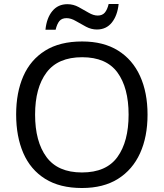

<svg xmlns="http://www.w3.org/2000/svg" viewBox="-20 -933 821 963"><path d="M720 -358Q720 -247 682.5 -164.5Q645 -82 572 -36Q499 10 391 10Q280 10 206.5 -36Q133 -82 97 -165Q61 -248 61 -359Q61 -469 97 -551Q133 -633 206.5 -679Q280 -725 392 -725Q499 -725 572 -679.5Q645 -634 682.5 -551.5Q720 -469 720 -358ZM156 -358Q156 -223 213 -145.5Q270 -68 391 -68Q513 -68 569 -145.5Q625 -223 625 -358Q625 -493 569 -569.5Q513 -646 392 -646Q271 -646 213.5 -569.5Q156 -493 156 -358ZM208 -784Q214 -843 242.5 -877.5Q271 -912 318 -912Q348 -912 374.5 -897.5Q401 -883 425 -869Q449 -855 470 -855Q493 -855 505.5 -869.5Q518 -884 525 -913H575Q569 -855 541 -820Q513 -785 466 -785Q438 -785 411.5 -799Q385 -813 360.5 -827.5Q336 -842 314 -842Q290 -842 278 -827.5Q266 -813 259 -784Z"/></svg>

Font: Noto Sans Old North Arabian
Style: Regular
Weight: 400
Designer: Monotype Design Team
Foundry: Monotype Imaging Inc.
Version: Version 2.001; ttfautohint (v1.8.4.7-5d5b)